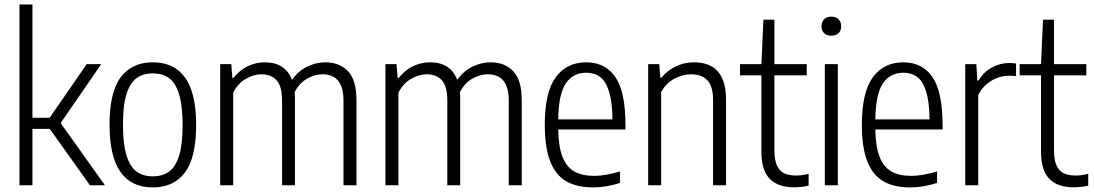

<svg xmlns="http://www.w3.org/2000/svg" viewBox="-20 -828 4888 858"><path d="M382 0 202.5 -252H125V0H67V-808H125V-302H202L367.5 -541.5H432.5L251 -278L449 0Z M469.5 -270Q469.5 -416.5 519.5 -483Q569.5 -549.5 663 -549.5Q856.5 -549.5 856.5 -270.5Q856.5 -124 806.5 -57.2Q756.5 9.5 663 9.5Q469.5 9.5 469.5 -270ZM796 -268.5Q796 -356.5 780 -407.5Q764 -458.5 735 -479.2Q706 -500 663 -500Q620 -500 590.8 -479.2Q561.5 -458.5 545.5 -408.2Q529.5 -358 529.5 -272Q529.5 -184 545.5 -133Q561.5 -82 590.8 -61Q620 -40 663 -40Q706 -40 735.2 -60.8Q764.5 -81.5 780.2 -131.8Q796 -182 796 -268.5Z M1573 -380V0H1515V-378.5Q1515 -496 1421 -496Q1388 -496 1353.5 -477.2Q1319 -458.5 1296.5 -416Q1298 -400.5 1298 -382V0H1240.5V-378.5Q1240.5 -442 1216.2 -469Q1192 -496 1148.5 -496Q1115 -496 1079.5 -476.2Q1044 -456.5 1022 -414V0H964V-541.5H1013.5L1018.5 -479.5H1023Q1051 -514.5 1086.8 -532Q1122.5 -549.5 1163.5 -549.5Q1254.5 -549.5 1284.5 -471.5Q1315 -512.5 1354 -531Q1393 -549.5 1433.5 -549.5Q1497 -549.5 1535 -510Q1573 -470.5 1573 -380Z M2311.5 -380V0H2253.5V-378.5Q2253.5 -496 2159.5 -496Q2126.5 -496 2092 -477.2Q2057.5 -458.5 2035 -416Q2036.5 -400.5 2036.5 -382V0H1979V-378.5Q1979 -442 1954.8 -469Q1930.5 -496 1887 -496Q1853.5 -496 1818 -476.2Q1782.5 -456.5 1760.5 -414V0H1702.5V-541.5H1752L1757 -479.5H1761.5Q1789.5 -514.5 1825.2 -532Q1861 -549.5 1902 -549.5Q1993 -549.5 2023 -471.5Q2053.5 -512.5 2092.5 -531Q2131.5 -549.5 2172 -549.5Q2235.5 -549.5 2273.5 -510Q2311.5 -470.5 2311.5 -380Z M2775 -249.5H2474.5Q2476 -171.5 2494 -126.2Q2512 -81 2546.8 -61.5Q2581.5 -42 2636.5 -42Q2684 -42 2750.5 -62V-10.5Q2688.5 9.5 2631 9.5Q2557.5 9.5 2510 -18.2Q2462.5 -46 2438.5 -107.5Q2414.5 -169 2414.5 -271Q2414.5 -416 2463.5 -482.8Q2512.5 -549.5 2599.5 -549.5Q2684.5 -549.5 2729.8 -483.8Q2775 -418 2775 -270.5ZM2474.5 -294.5H2717Q2716 -373.5 2701.5 -419.5Q2687 -465.5 2661.5 -484.2Q2636 -503 2599.5 -503Q2541.5 -503 2509 -456.2Q2476.5 -409.5 2474.5 -294.5Z M2876.5 -541.5H2926L2931 -480.5H2935.5Q2962.5 -513.5 3000 -531.5Q3037.5 -549.5 3081 -549.5Q3224.5 -549.5 3224.5 -383V0H3166.5V-380Q3166.5 -442.5 3141 -469.2Q3115.5 -496 3068.5 -496Q3032 -496 2994.5 -476.8Q2957 -457.5 2934.5 -416.5V0H2876.5Z M3593.5 -51V1.5Q3562 9 3527.5 9Q3457 9 3419.8 -29Q3382.5 -67 3382.5 -150V-491.5H3287V-541.5H3382.5L3391.5 -740H3440.5V-541.5H3585V-491.5H3440.5V-158.5Q3440.5 -115.5 3451 -90.5Q3461.5 -65.5 3482.5 -54.5Q3503.5 -43.5 3537.5 -43.5Q3561 -43.5 3593.5 -51Z M3666 0V-541.5H3724V0ZM3651 -710.5Q3651 -730 3662.8 -741.8Q3674.5 -753.5 3695 -753.5Q3715.5 -753.5 3727.2 -741.8Q3739 -730 3739 -710.5Q3739 -691 3727.2 -679.8Q3715.5 -668.5 3695 -668.5Q3674.5 -668.5 3662.8 -679.8Q3651 -691 3651 -710.5Z M4192 -249.5H3891.5Q3893 -171.5 3911 -126.2Q3929 -81 3963.8 -61.5Q3998.5 -42 4053.5 -42Q4101 -42 4167.5 -62V-10.5Q4105.5 9.5 4048 9.5Q3974.5 9.5 3927 -18.2Q3879.5 -46 3855.5 -107.5Q3831.5 -169 3831.5 -271Q3831.5 -416 3880.5 -482.8Q3929.5 -549.5 4016.5 -549.5Q4101.5 -549.5 4146.8 -483.8Q4192 -418 4192 -270.5ZM3891.5 -294.5H4134Q4133 -373.5 4118.5 -419.5Q4104 -465.5 4078.5 -484.2Q4053 -503 4016.5 -503Q3958.5 -503 3926 -456.2Q3893.5 -409.5 3891.5 -294.5Z M4293.5 -541.5H4343L4347.5 -468H4352.5Q4376.5 -507 4413 -526.8Q4449.5 -546.5 4491.5 -546.5Q4503 -546.5 4520.5 -544V-488Q4509.5 -489.5 4488.5 -489.5Q4447 -489.5 4409.5 -466.8Q4372 -444 4351.5 -403.5V0H4293.5Z M4843 -51V1.5Q4811.5 9 4777 9Q4706.5 9 4669.2 -29Q4632 -67 4632 -150V-491.5H4536.5V-541.5H4632L4641 -740H4690V-541.5H4834.5V-491.5H4690V-158.5Q4690 -115.5 4700.5 -90.5Q4711 -65.5 4732 -54.5Q4753 -43.5 4787 -43.5Q4810.5 -43.5 4843 -51Z"/></svg>

Font: Encode Sans Condensed Light
Style: Regular
Weight: 300
Width: 3
Designer: Multiple Designers
Foundry: Impallari Type
Version: Version 2.000